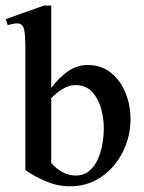

<svg xmlns="http://www.w3.org/2000/svg" viewBox="-23 -647 512 681"><path d="M439.9 -224.6Q439.9 -162.6 412.6 -108.2Q385.3 -53.7 336.9 -20Q288.6 13.7 225.1 13.7Q181.6 13.7 140.4 -3.7Q99.1 -21 66.9 -43.9V-476.6Q66.9 -522.5 62.3 -543.2Q57.6 -564 37.6 -564Q29.8 -564 21.2 -562Q12.7 -560.1 4.4 -558.1L-2.9 -579.1L133.3 -627.4H158.7V-334.5Q184.1 -370.1 216.8 -393.3Q249.5 -416.5 287.6 -416.5Q336.4 -416.5 370.4 -389.2Q404.3 -361.8 422.1 -317.9Q439.9 -273.9 439.9 -224.6ZM345.2 -192.9Q345.2 -227.1 335.4 -262.2Q325.7 -297.4 303.7 -321.3Q281.7 -345.2 244.1 -345.2Q221.7 -345.2 199 -331.3Q176.3 -317.4 158.7 -298.8V-68.8Q175.8 -48.8 198.5 -36.6Q221.2 -24.4 245.6 -24.4Q273.9 -24.4 293.2 -40.5Q312.5 -56.6 324 -82.3Q335.4 -107.9 340.3 -137.2Q345.2 -166.5 345.2 -192.9Z"/></svg>

Font: Scheherazade New Medium
Style: Regular
Weight: 500
Designer: SIL International
Foundry: SIL International
Version: Version 4.000